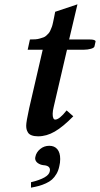

<svg xmlns="http://www.w3.org/2000/svg" viewBox="-20 -615 458 880"><path d="M113.8 -119.1 175.8 -387.2H106.9L117.2 -434.1Q130.9 -434.1 142.1 -434.8Q153.3 -435.5 162.8 -438.5Q172.4 -441.4 179.4 -443.8Q186.5 -446.3 192.6 -452.1Q198.7 -458 202.9 -462.4Q207 -466.8 211.2 -476.3Q215.3 -485.8 217.8 -492.2Q220.2 -498.5 223.1 -512.2Q226.1 -525.9 227.8 -534.7Q229.5 -543.5 232.9 -561L335 -595.2L296.9 -434.1H390.1Q418 -434.1 418 -424.8L413.1 -402.8Q411.6 -395.5 396.7 -391.4Q381.8 -387.2 366.2 -387.2H287.1L226.1 -125Q221.7 -107.4 221.4 -93.8Q221.2 -80.1 224.4 -73.5Q227.5 -66.9 232.9 -66.9Q252.4 -66.9 285.2 -108.9L315.9 -82Q268.6 -33.7 231 -12Q193.4 9.8 154.8 9.8Q136.7 9.8 124.8 5.1Q112.8 0.5 107.9 -8.1Q103 -16.6 101.6 -23.4Q100.1 -30.3 100.1 -39.1Q100.1 -56.6 113.8 -119.1ZM206.1 53.2Q229.5 53.2 242.7 68.8Q255.9 84.5 255.9 113.8Q255.9 130.9 252 146Q248 166.5 238.8 182.1Q229.5 197.8 218.3 207.8Q207 217.8 190.4 225.3Q173.8 232.9 158.4 237.1Q143.1 241.2 122.1 245.1V220.2Q202.6 200.7 208 170.9Q209 168 209 164.1Q209 144 179.2 142.1Q164.6 140.6 152.8 132.1Q141.1 123.5 141.1 109.9Q141.1 106 142.1 104Q146 83 164.1 68.1Q182.1 53.2 206.1 53.2Z"/></svg>

Font: Linux Libertine
Style: Bold Italic
Weight: 700
Italic angle: -11.5°
Designer: Philipp H. Poll
Foundry: Philipp H. Poll
Version: Version 4.0.5